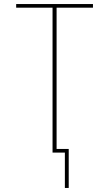

<svg xmlns="http://www.w3.org/2000/svg" viewBox="-20 -755 540 950"><path d="M301 175V0H240V-717H60V-735H440V-717H260V-18H320V175Z"/></svg>

Font: Iosevka SS04 Thin
Style: Regular
Weight: 100
Monospace: yes
Designer: Belleve Invis
Foundry: Belleve Invis
Version: Version 19.0.0; ttfautohint (v1.8.4)